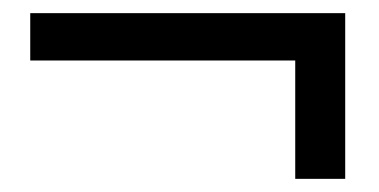

<svg xmlns="http://www.w3.org/2000/svg" viewBox="-20 -424 577 292"><path d="M26 -332V-404H505V-152H429V-332Z"/></svg>

Font: Source Serif Pro Semibold
Style: Regular
Weight: 600
Designer: Frank Grießhammer
Foundry: Adobe Systems Incorporated
Version: Version 3.000;hotconv 1.0.109;makeotfexe 2.5.65596